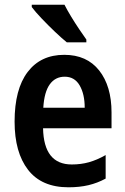

<svg xmlns="http://www.w3.org/2000/svg" viewBox="-20 -786 533 816"><path d="M253 -553Q349 -553 401.5 -486.5Q454 -420 454 -308V-241H163Q166 -87 285 -87Q324 -87 358 -96.5Q392 -106 429 -127V-27Q394 -8 356 1Q318 10 271 10Q157 10 99.5 -64Q42 -138 42 -269Q42 -407 97.5 -480Q153 -553 253 -553ZM255 -460Q215 -460 191.5 -427.5Q168 -395 164 -328H340Q340 -386 318.5 -423Q297 -460 255 -460ZM254 -766Q265 -744 282 -716Q299 -688 316.5 -662Q334 -636 347 -618V-606H264Q243 -623 213.5 -651Q184 -679 156.5 -708Q129 -737 115 -756V-766Z"/></svg>

Font: Noto Sans Bengali Condensed SemiBold
Style: Regular
Weight: 600
Width: 3
Designer: Joana Ranito - Universal Thirst; Jelle Bosma - Monotype Design Team
Foundry: Universal Thirst ehf.
Version: Version 3.000; ttfautohint (v1.8.4.7-5d5b)